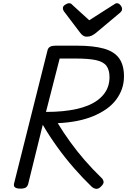

<svg xmlns="http://www.w3.org/2000/svg" viewBox="-20 -1159 791 1194"><path d="M107 14Q85 14 74.5 7Q64 0 67 -16L276 -848Q280 -862 292 -868.5Q304 -875 326 -875H458Q560 -875 625 -857Q690 -839 720.5 -797Q751 -755 751 -684Q751 -642 738 -605.5Q725 -569 701 -537.5Q677 -506 641.5 -481Q606 -456 560.5 -437Q515 -418 459.5 -407Q404 -396 339 -393Q375 -334 416.5 -276.5Q458 -219 506.5 -163Q555 -107 612 -52Q621 -44 624 -30Q627 -16 605 4Q591 17 576.5 15Q562 13 549 1Q494 -52 439 -115Q384 -178 334.5 -247Q285 -316 246 -383L155 -14Q151 0 140.5 7Q130 14 107 14ZM266 -463Q321 -463 368 -467.5Q415 -472 455.5 -481Q496 -490 528.5 -503.5Q561 -517 585.5 -535Q610 -553 627 -575Q644 -597 652.5 -623Q661 -649 661 -679Q661 -724 642 -749.5Q623 -775 577 -785Q531 -795 451 -795H351ZM707 -1139Q719 -1139 729 -1127Q739 -1115 739 -1104Q739 -1096 736.5 -1091.5Q734 -1087 729 -1082L575 -953Q562 -943 549.5 -937Q537 -931 520 -931Q506 -931 496 -938Q486 -945 478 -956L378 -1088Q373 -1096 372 -1101Q371 -1106 371 -1109Q371 -1121 385.5 -1130Q400 -1139 409 -1139Q419 -1139 424 -1134.5Q429 -1130 435 -1124L535 -1033L679 -1125Q687 -1129 693 -1134Q699 -1139 707 -1139Z"/></svg>

Font: Playwrite IS
Style: Regular
Weight: 400
Designer: Veronika Burian, José Scaglione
Foundry: TypeTogether
Version: Version 1.002